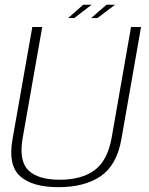

<svg xmlns="http://www.w3.org/2000/svg" viewBox="-20 -789 632 814"><path d="M227.5 4.5Q338.5 4.5 406.8 -42Q475 -88.5 494.5 -198.5L578 -674.5H535.5L453.5 -206Q436 -108 381 -67.5Q326 -27 233 -27Q140.5 -27 99.8 -67.5Q59 -108 76.5 -206L159 -674.5H117L33 -198.5Q13.5 -88.5 65.2 -42Q117 4.5 227.5 4.5ZM366.5 -712.5H393L468 -769H431.5ZM269 -712.5H295L368.5 -769H333Z"/></svg>

Font: Anybody Thin ExtraLight
Style: Italic
Weight: 250
Italic angle: -10°
Version: Version 1.113;gftools[0.9.25]